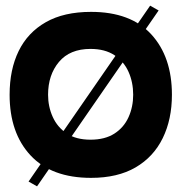

<svg xmlns="http://www.w3.org/2000/svg" viewBox="-20 -615 640 679"><path d="M81 27 511 -595 541 -578 111 44ZM302 14Q162 14 88 -65.5Q14 -145 14 -280Q14 -369 46 -434.5Q78 -500 142 -536.5Q206 -573 302 -573Q442 -573 515 -493.5Q588 -414 588 -280Q588 -193 555.5 -126.5Q523 -60 459.5 -23Q396 14 302 14ZM300 -121Q351 -121 384.5 -142.5Q418 -164 434.5 -200.5Q451 -237 451 -280Q451 -324 434.5 -361Q418 -398 384.5 -420Q351 -442 300 -442Q227 -442 188.5 -396Q150 -350 150 -280Q150 -238 166.5 -201.5Q183 -165 216 -143Q249 -121 300 -121Z"/></svg>

Font: Darker Grotesque Light Black
Style: Regular
Weight: 900
Version: Version 1.000;gftools[0.9.28]